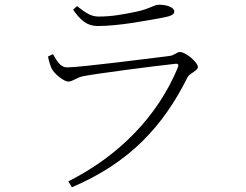

<svg xmlns="http://www.w3.org/2000/svg" viewBox="-20 -751 1040 812"><path d="M183 -512C187 -493 192 -474 199 -460C210 -438 251 -406 268 -406C289 -406 302 -423 333 -429C403 -442 628 -471 720 -481C734 -483 737 -477 732 -465C645 -256 481 -91 269 16L284 41C529 -63 671 -219 773 -424C782 -442 817 -451 817 -468C817 -486 767 -531 741 -531C726 -531 720 -517 695 -514C628 -506 321 -466 263 -466C237 -466 222 -490 204 -522ZM672 -677C704 -683 717 -690 717 -702C717 -720 686 -731 653 -731C629 -731 617 -714 554 -701C500 -690 454 -681 397 -681C365 -681 343 -696 306 -725L289 -710C321 -665 348 -641 393 -641C484 -641 601 -664 672 -677Z"/></svg>

Font: Noto Serif TC ExtraLight
Style: Regular
Weight: 200
Designer: Ryoko NISHIZUKA 西塚涼子 (kana & ideographs); Frank Grießhammer (Latin, Greek & Cyrillic); Wenlong ZHANG 张文龙 (bopomofo); San
Foundry: Adobe
Version: Version 2.001;hotconv 1.1.0;makeotfexe 2.6.0